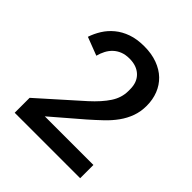

<svg xmlns="http://www.w3.org/2000/svg" viewBox="-191 -846 983 983"><g transform="rotate(45 300.0 -355.0)"><path d="M541 0H67V-108L290 -307Q343 -355 371.5 -398.5Q400 -442 400 -490V-503Q400 -554 369.5 -583Q339 -612 287 -612Q258 -612 236.5 -603.5Q215 -595 199 -580Q183 -565 172.5 -545Q162 -525 156 -502L57 -540Q68 -573 87 -603.5Q106 -634 135 -658Q164 -682 203.5 -696Q243 -710 296 -710Q349 -710 391 -694.5Q433 -679 461.5 -651.5Q490 -624 505 -586Q520 -548 520 -503Q520 -461 507 -425Q494 -389 471 -357Q448 -325 417.5 -296Q387 -267 353 -237L189 -96H541Z"/></g></svg>

Font: IBM Plex Sans Hebrew Medm
Style: Regular
Weight: 500
Designer: Mike Abbink, Paul van der Laan, Pieter van Rosmalen, Yanek Iontef
Foundry: Bold Monday
Version: Version 1.3